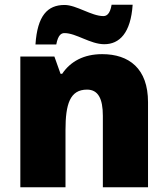

<svg xmlns="http://www.w3.org/2000/svg" viewBox="-20 -843 710 812"><path d="M130 -655H218C226 -698 241 -703 253 -703C302 -703 362 -656 421 -656C485 -656 533 -703 541 -823H452C445 -781 429 -775 417 -775C367 -775 303 -822 253 -822C181 -822 138 -777 130 -655ZM412 -614C334 -614 278 -583 243 -531H236L210 -604H66V-51H257V-293C257 -403 276 -464 348 -464C395 -464 415 -426 415 -353V-51H606V-411C606 -553 526 -614 412 -614Z"/></svg>

Font: Noto Sans Tamil UI Black
Style: Regular
Weight: 900
Designer: Jelle Bosma - Monotype Design Team
Foundry: Monotype Imaging Inc.
Version: Version 2.004